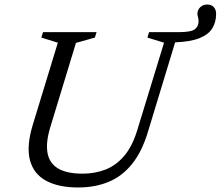

<svg xmlns="http://www.w3.org/2000/svg" viewBox="-20 -818 974 848"><path d="M202.5 -257.5Q181.5 -189 189.8 -143Q198 -97 236.5 -74Q275 -51 344.5 -51Q399.5 -51 446.2 -69.2Q493 -87.5 529 -130Q565 -172.5 587 -245.5L704.5 -629.5L631 -652L638.5 -676H768.5Q824 -676 840.5 -688.8Q857 -701.5 857 -724.5Q857 -734.5 854.5 -742.2Q852 -750 852 -757.5Q852 -774 864.2 -786Q876.5 -798 895.5 -798Q913.5 -798 924 -786.8Q934.5 -775.5 934.5 -756Q934.5 -721 918 -693.5Q901.5 -666 861.8 -649.8Q822 -633.5 753.5 -631L633.5 -236Q607 -148 563.2 -93.8Q519.5 -39.5 459.8 -14.8Q400 10 325 10Q238.5 10 183.5 -19.8Q128.5 -49.5 112.2 -111Q96 -172.5 125 -267.5L235.5 -629.5L162.5 -652L170 -676H406.5L399 -652L315.5 -628.5Z"/></svg>

Font: Newsreader 16pt 16pt
Style: Italic
Weight: 400
Italic angle: -17°
Version: Version 1.003